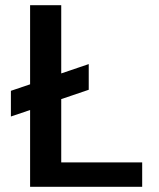

<svg xmlns="http://www.w3.org/2000/svg" viewBox="-20 -720 614 740"><path d="M22 -271V-370L96 -395V-700H216V-437L322 -473V-374L216 -338V-94H528V0H96V-296Z"/></svg>

Font: AWOL-DM SemiBold
Style: Regular
Weight: 600
Designer: Colophon Foundry, Jonny Pinhorn, Mikhail Sharanda
Foundry: Colophon Foundry
Version: Version 1.000;Glyphs 3.2.3 (3260)